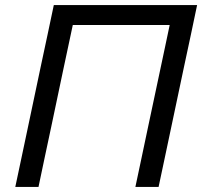

<svg xmlns="http://www.w3.org/2000/svg" viewBox="-20 -733 793 753"><path d="M40 0Q52.5 -59 64.2 -114Q76 -169 90 -236L140 -473Q154.5 -541 166.5 -597Q178.5 -653 191 -713H753Q741 -654.5 728.8 -597.8Q716.5 -541 702 -472.5L652 -236Q638 -169 626.2 -114Q614.5 -59 602 0H511Q523.5 -59 535.2 -114.2Q547 -169.5 561 -236.5L609 -462.5Q619 -510 628 -552Q637 -594 645.5 -635H265.5Q256.5 -594 247.8 -552Q239 -510 228.5 -461.5L181 -236Q166.5 -169 155 -114Q143.5 -59 131 0Z"/></svg>

Font: Commissioner
Style: Italic
Weight: 400
Italic angle: -12°
Designer: Kostas Bartsokas
Foundry: Kostas Bartsokas
Version: Version 1.000; ttfautohint (v1.8.3)